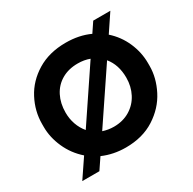

<svg xmlns="http://www.w3.org/2000/svg" viewBox="-182 -972 1228 1224"><g transform="rotate(-30 432.0 -360.5)"><path d="M175 -71Q111 -127 77 -203.5Q43 -280 43 -356V-378Q43 -472 88 -558Q133 -644 221.5 -698Q310 -752 432 -752Q530 -752 608 -716L655 -786H781L696 -659Q757 -605 789.5 -530.5Q822 -456 822 -378V-356Q822 -269 777.5 -182Q733 -95 644.5 -38Q556 19 432 19Q341 19 263 -15L209 65H83ZM656 -366Q656 -461 605 -523L352 -147Q391 -134 432 -134Q499 -134 550 -165Q601 -196 628.5 -249Q656 -302 656 -366ZM265 -206 519 -584Q480 -599 432 -599Q364 -599 313.5 -569.5Q263 -540 236 -487Q209 -434 209 -366Q209 -320 223.5 -279Q238 -238 265 -206Z"/></g></svg>

Font: Sora-SIA
Style: Bold
Weight: 700
Designer: Jonathan Barnbrook, Julián Moncada
Foundry: Barnbrook Fonts
Version: Version 2.000